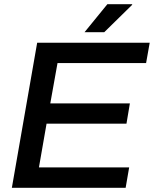

<svg xmlns="http://www.w3.org/2000/svg" viewBox="-20 -888 728 908"><path d="M379.9 -735.8 487.8 -868.2H605V-865.2L473.1 -735.8ZM36.1 0 155.8 -686H688L670.9 -589.8H252L217.8 -398.9H594.2L578.1 -303.2H200.2L164.1 -96.2H590.8L574.2 0Z"/></svg>

Font: Archivo Medium
Style: Italic
Weight: 500
Italic angle: -10°
Designer: Hector Gatti
Foundry: Omnibus-Type
Version: Version 2.001